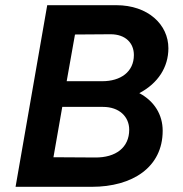

<svg xmlns="http://www.w3.org/2000/svg" viewBox="-20 -720 704 740"><path d="M40 0H334C490 0 607 -75 607 -216C607 -278 575 -330 517 -361C589 -399 629 -461 629 -534C629 -625 551 -700 428 -700H162ZM346 -113 186 -114 220 -308H377C440 -308 478 -270 478 -220C478 -152 427 -112 346 -113ZM237 -407 269 -587 406 -588C465 -588 496 -553 496 -508C496 -443 445 -407 374 -407Z"/></svg>

Font: Fixel Display SemiBold
Style: Italic
Weight: 600
Italic angle: -10°
Designer: AlfaBravo + MacPaw
Foundry: Kyrylo Tkachov, Marchela Mozhyna, Serhii Makarenko, Maria Weinstein, Zakhar Kryvoshyya
Version: Version 1.210;Glyphs 3.2 (3217)